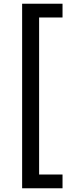

<svg xmlns="http://www.w3.org/2000/svg" viewBox="-20 -801 426 1021"><path d="M97.7 200.2V-781.2H312.5V-708H188V127H312.5V200.2Z"/></svg>

Font: Andika New Basic
Style: Regular
Weight: 400
Designer: Victor Gaultney, Annie Olsen, Julie Remington, Don Collingsworth, Eric Hays
Foundry: SIL International
Version: Version 5.500